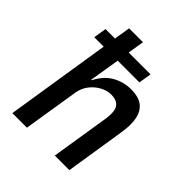

<svg xmlns="http://www.w3.org/2000/svg" viewBox="-196 -828 950 950"><g transform="rotate(45 279.5 -352.5)"><path d="M46 0 133 -552H67L78 -620H144L158 -705H255L241 -619H394L383 -552H231L205 -392H208Q238 -450 283 -474.5Q328 -499 378 -499Q431 -499 459 -477.5Q487 -456 495.5 -415.5Q504 -375 495 -318L445 0H343L392 -308Q397 -342 393 -364.5Q389 -387 373 -399Q357 -411 326 -411Q298 -411 269 -395Q240 -379 220.5 -353Q201 -327 195 -294L148 0Z"/></g></svg>

Font: Nunito Sans 7pt Condensed SemiBold
Style: Italic
Weight: 600
Width: 3
Italic angle: -9°
Designer: Vernon Adams
Foundry: Vernon Adams
Version: Version 3.101;gftools[0.9.27]